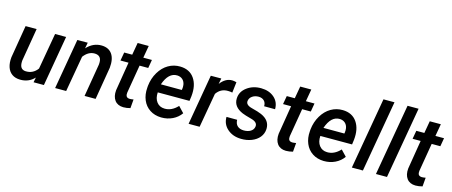

<svg xmlns="http://www.w3.org/2000/svg" viewBox="-46 -1342 4578 1944"><g transform="rotate(15 2242.5 -370.0)"><path d="M334.5 -52.2Q274.4 11.7 184.1 9.8Q132.8 8.8 98.9 -15.6Q64.9 -40 50.5 -83.7Q36.1 -127.4 42 -186.5L99.1 -528.3H214.8L157.2 -185.1Q155.3 -167 156.7 -149.9Q161.6 -89.4 217.8 -86.9Q294.4 -84 341.8 -148.4L408.2 -528.3H523.9L432.6 0H324.2Z M750.5 -528.8 738.8 -466.8Q806.6 -540 895.5 -538.1Q969.7 -536.6 1005.4 -485.1Q1041 -433.6 1031.7 -341.3L974.6 0H858.9L916.5 -342.8Q918.9 -363.8 917 -381.8Q910.6 -439.9 847.7 -441.4Q781.7 -442.4 731.9 -376.5L666 0H550.3L641.6 -528.3Z M1355.5 -656.7 1333 -528.3H1423.3L1408.2 -440.4H1317.4L1267.6 -144.5Q1266.1 -132.3 1267.1 -122.6Q1270 -90.8 1306.2 -89.4Q1324.2 -89.4 1347.2 -93.8L1339.4 -1Q1303.2 9.3 1266.6 9.3Q1206.1 8.3 1176 -32Q1146 -72.3 1152.3 -138.7L1201.7 -440.4H1117.2L1132.8 -528.3H1216.8L1239.3 -656.7Z M1663.1 9.8Q1594.2 8.3 1543.7 -24.9Q1493.2 -58.1 1469 -115.7Q1444.8 -173.3 1450.7 -244.1L1452.1 -264.2Q1460.9 -344.7 1499.3 -408.9Q1537.6 -473.1 1594.7 -506.3Q1651.9 -539.6 1718.8 -538.1Q1817.9 -536.1 1867.4 -464.4Q1917 -392.6 1904.8 -277.3L1897.9 -226.6H1565.4Q1561 -163.6 1590.8 -125Q1620.6 -86.4 1672.9 -85.4Q1747.6 -83 1810.5 -150.4L1869.1 -88.9Q1835.9 -41.5 1781.7 -15.4Q1727.5 10.7 1663.1 9.8ZM1712.4 -443.4Q1620.6 -446.3 1574.7 -313.5L1793.9 -313L1795.9 -323.2Q1799.3 -345.7 1796.4 -367.2Q1791 -401.9 1769 -421.9Q1747.1 -441.9 1712.4 -443.4Z M2294.9 -419.9Q2272.5 -424.8 2249.5 -424.8Q2173.3 -426.8 2128.4 -361.8L2064.9 0H1949.2L2040.5 -528.3L2150.4 -528.8L2138.7 -468.8Q2192.9 -540.5 2263.7 -539.1Q2279.8 -539.1 2308.1 -531.7Z M2610.8 -146.5Q2619.1 -194.8 2548.1 -213.6Q2477.1 -232.4 2451.2 -243.7Q2350.6 -286.6 2354 -374.5Q2356.4 -445.8 2418.7 -492.4Q2481 -539.1 2567.9 -538.1Q2651.9 -537.1 2704.8 -490.7Q2757.8 -444.3 2756.8 -369.1L2642.1 -369.6Q2643.1 -406.2 2622.1 -427Q2601.1 -447.8 2564.5 -448.7Q2525.9 -448.7 2498.3 -429.7Q2470.7 -410.6 2466.3 -379.9Q2459.5 -335.4 2528.8 -318.1Q2598.1 -300.8 2631.3 -286.1Q2728 -243.7 2724.6 -153.3Q2722.2 -103 2691.7 -65.7Q2661.1 -28.3 2609.9 -8.5Q2558.6 11.2 2501 9.8Q2414.6 8.8 2357.7 -40.5Q2300.8 -89.8 2301.8 -167L2413.6 -166.5Q2414.6 -124 2439 -102.1Q2463.4 -80.1 2505.9 -79.6Q2548.8 -79.6 2577.4 -97.4Q2606 -115.2 2610.8 -146.5Z M3059.6 -656.7 3037.1 -528.3H3127.4L3112.3 -440.4H3021.5L2971.7 -144.5Q2970.2 -132.3 2971.2 -122.6Q2974.1 -90.8 3010.3 -89.4Q3028.3 -89.4 3051.3 -93.8L3043.5 -1Q3007.3 9.3 2970.7 9.3Q2910.2 8.3 2880.1 -32Q2850.1 -72.3 2856.4 -138.7L2905.8 -440.4H2821.3L2836.9 -528.3H2920.9L2943.4 -656.7Z M3367.2 9.8Q3298.3 8.3 3247.8 -24.9Q3197.3 -58.1 3173.1 -115.7Q3148.9 -173.3 3154.8 -244.1L3156.2 -264.2Q3165 -344.7 3203.4 -408.9Q3241.7 -473.1 3298.8 -506.3Q3356 -539.6 3422.9 -538.1Q3522 -536.1 3571.5 -464.4Q3621.1 -392.6 3608.9 -277.3L3602.1 -226.6H3269.5Q3265.1 -163.6 3294.9 -125Q3324.7 -86.4 3377 -85.4Q3451.7 -83 3514.6 -150.4L3573.2 -88.9Q3540 -41.5 3485.8 -15.4Q3431.6 10.7 3367.2 9.8ZM3416.5 -443.4Q3324.7 -446.3 3278.8 -313.5L3498 -313L3500 -323.2Q3503.4 -345.7 3500.5 -367.2Q3495.1 -401.9 3473.1 -421.9Q3451.2 -441.9 3416.5 -443.4Z M3776.4 0H3660.6L3791 -750H3906.7Z M4028.8 0H3913.1L4043.5 -750H4159.2Z M4417.5 -656.7 4395 -528.3H4485.4L4470.2 -440.4H4379.4L4329.6 -144.5Q4328.1 -132.3 4329.1 -122.6Q4332 -90.8 4368.2 -89.4Q4386.2 -89.4 4409.2 -93.8L4401.4 -1Q4365.2 9.3 4328.6 9.3Q4268.1 8.3 4238 -32Q4208 -72.3 4214.4 -138.7L4263.7 -440.4H4179.2L4194.8 -528.3H4278.8L4301.3 -656.7Z"/></g></svg>

Font: Roboto Medium
Style: Italic
Weight: 500
Italic angle: -12°
Designer: Google
Version: Version 2.134; 2016